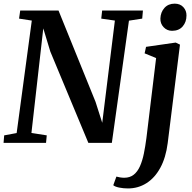

<svg xmlns="http://www.w3.org/2000/svg" viewBox="-21 -802 1079 1078"><path d="M-1 0 2.5 -42 72.5 -55 157.5 -686.5 86 -697.5 92.5 -743H307.5L515.5 -230L553 -112.5L624 -686.5L547.5 -697.5L552.5 -743H781.5L777.5 -697.5L703 -686L607 0H475L261.5 -512.5L222 -642.5L155.5 -55.5L241.5 -42L237.5 0ZM920.5 2Q910 83.5 879 140.2Q848 197 801.2 226.5Q754.5 256 697.5 256Q671.5 256 648.2 251.2Q625 246.5 615 238L632.5 189.5Q640 192 653 194Q666 196 676.5 196Q708.5 196 730 178.8Q751.5 161.5 765 131Q778.5 100.5 786.8 60Q795 19.5 801 -26.5L855.5 -476L791 -502.5L799 -539L965.5 -563L989.5 -551.5ZM945 -629Q917 -629 897.8 -649.2Q878.5 -669.5 879.5 -698.5Q881 -734 902.5 -757.8Q924 -781.5 959.5 -781.5Q990.5 -781.5 1008.5 -761.8Q1026.5 -742 1026 -715Q1026 -678.5 1004.8 -653.8Q983.5 -629 945 -629Z"/></svg>

Font: Merriweather 28pt SemiBold
Style: Italic
Weight: 600
Italic angle: -7.8°
Version: Version 2.101